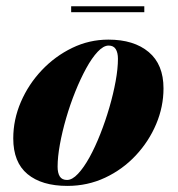

<svg xmlns="http://www.w3.org/2000/svg" viewBox="-20 -600 583 630"><path d="M201 10Q117 10 70.2 -28.8Q23.5 -67.5 23.5 -146Q23.5 -207.5 48.5 -265.5Q73.5 -323.5 117 -369.5Q160.5 -415.5 216.8 -442.8Q273 -470 335.5 -470Q419.5 -470 468 -429.2Q516.5 -388.5 516.5 -310Q516.5 -250 492.5 -193Q468.5 -136 425.5 -90Q382.5 -44 325 -17Q267.5 10 201 10ZM200 -9.5Q217 -9.5 236 -29.8Q255 -50 273.8 -84Q292.5 -118 309.2 -160.5Q326 -203 339 -247.8Q352 -292.5 359.5 -333.8Q367 -375 367 -407Q367 -427 359.8 -438.8Q352.5 -450.5 336.5 -450.5Q319.5 -450.5 300.5 -430.2Q281.5 -410 262.8 -375.8Q244 -341.5 227 -299.2Q210 -257 197 -212.2Q184 -167.5 176.5 -126Q169 -84.5 169 -53Q169 -32.5 176.2 -21Q183.5 -9.5 200 -9.5ZM213.5 -560V-579.5H453.5V-560Z"/></svg>

Font: Bodoni Moda 11pt ExtraBold
Style: Italic
Weight: 800
Italic angle: -13°
Version: Version 2.004